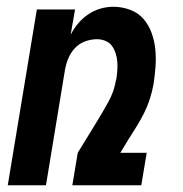

<svg xmlns="http://www.w3.org/2000/svg" viewBox="-20 -548 540 568"><path d="M3 0 89 -520H202L189 -445Q198 -463 211 -478.5Q224 -494 241 -505.5Q258 -517 277 -522.5Q296 -528 315 -528Q341 -528 365 -519Q389 -510 404.5 -492Q420 -474 428.5 -450.5Q437 -427 439.5 -401.5Q442 -376 440 -350Q438 -324 434 -298Q430 -276 423 -254.5Q416 -233 406 -213Q396 -193 383.5 -173Q371 -153 359 -134L336 -96H414L398 0H194L210 -96L264 -184Q283 -215 300.5 -246.5Q318 -278 323 -311L324 -313Q326 -326 327 -339.5Q328 -353 327 -365.5Q326 -378 322 -390.5Q318 -403 311 -412.5Q304 -422 292 -427Q280 -432 267 -432Q249 -432 231.5 -425.5Q214 -419 201.5 -405.5Q189 -392 182 -375Q175 -358 172 -340L116 0Z"/></svg>

Font: Iosevka
Style: Bold Italic
Weight: 700
Italic angle: -9°
Monospace: yes
Designer: Belleve Invis
Foundry: Belleve Invis
Version: Version 32.5.0; ttfautohint (v1.8.4)